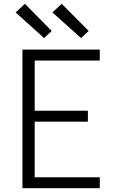

<svg xmlns="http://www.w3.org/2000/svg" viewBox="-20 -998 640 1018"><path d="M99 0V-735H509V-677H164V-411H446V-353H164V-58H509V0ZM410 -796 258 -932 307 -978 450 -834ZM214 -796 63 -932 112 -978 254 -834Z"/></svg>

Font: Iosevka Aile Custom Light
Style: Regular
Weight: 300
Designer: Belleve Invis
Foundry: Belleve Invis
Version: Version 17.0.2; ttfautohint (v1.8.3)